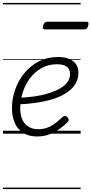

<svg xmlns="http://www.w3.org/2000/svg" viewBox="-20 -905 619 1300"><path d="M233 19Q173 19 135 -6.5Q97 -32 79 -75Q61 -118 61 -172Q61 -239 83.5 -301Q106 -363 147 -412.5Q188 -462 245 -490.5Q302 -519 373 -519Q420 -519 451 -505Q482 -491 496.5 -467.5Q511 -444 511 -413Q511 -367 487.5 -332Q464 -297 423 -272Q382 -247 329 -231.5Q276 -216 217 -208Q158 -200 98 -198L111 -243Q162 -245 211.5 -252Q261 -259 304.5 -272Q348 -285 382 -303.5Q416 -322 435 -347Q454 -372 454 -403Q454 -437 431.5 -453.5Q409 -470 366 -470Q308 -470 261.5 -444Q215 -418 183 -375Q151 -332 134 -279.5Q117 -227 117 -173Q117 -124 132.5 -92.5Q148 -61 175.5 -45.5Q203 -30 239 -30Q277 -30 307 -43Q337 -56 361 -75.5Q385 -95 404 -113Q414 -121 421.5 -120Q429 -119 436 -112Q443 -105 445 -96.5Q447 -88 438 -79Q415 -55 383 -32Q351 -9 313.5 5Q276 19 233 19ZM286 -706Q273 -706 270.5 -712.5Q268 -719 272 -731Q275 -744 281.5 -751Q288 -758 299 -758H564Q576 -758 578.5 -751Q581 -744 577 -731Q574 -718 567.5 -712Q561 -706 549 -706ZM0 365H526V375H0ZM0 -20H526V0H0ZM0 -505H526V-500H0ZM0 -885H526V-875H0Z"/></svg>

Font: Playwrite DK Loopet Guides
Style: Regular
Weight: 400
Designer: Veronika Burian, José Scaglione
Foundry: TypeTogether
Version: Version 1.003